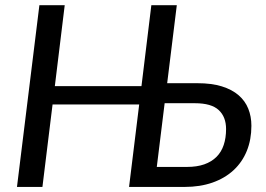

<svg xmlns="http://www.w3.org/2000/svg" viewBox="-20 -738 1050 758"><path d="M640 -409.5H759.5Q815.5 -409.5 855.8 -397Q896 -384.5 922 -362Q948 -339.5 960.2 -308.8Q972.5 -278 972.5 -241.5Q972.5 -187 954.5 -142.5Q936.5 -98 902.2 -66.2Q868 -34.5 819 -17.2Q770 0 708.5 0H489.5L529.5 -325.5H187.5L147.5 0H47L135.5 -717.5H235.5L196.5 -398H538.5L577.5 -717.5H678ZM630 -330.5 599 -79H718.5Q757.5 -79 786.5 -89.2Q815.5 -99.5 834.8 -118.8Q854 -138 863.2 -165.8Q872.5 -193.5 872.5 -228.5Q872.5 -276.5 843.5 -303.5Q814.5 -330.5 749.5 -330.5Z"/></svg>

Font: Lato Medium
Style: Italic
Weight: 500
Italic angle: -7°
Designer: Lukasz Dziedzic
Foundry: tyPoland Lukasz Dziedzic
Version: Version 2.006; 2014-01-15